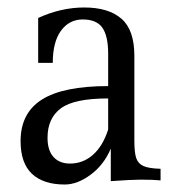

<svg xmlns="http://www.w3.org/2000/svg" viewBox="-20 -481 471 513"><path d="M409 -30V1Q390 -1 356 -1Q332 -1 276 3V-84Q258 -41 222.5 -14.5Q187 12 153 12Q96 12 65.5 -16.5Q35 -45 35 -104Q35 -179 92 -215Q149 -251 269 -251V-337Q269 -385 253.5 -407Q238 -429 201 -429Q165 -429 143 -399Q121 -369 121 -313H82V-433Q143 -461 205 -461Q270 -461 304.5 -431Q339 -401 339 -332V-105Q339 -73 344 -58.5Q349 -44 363 -37.5Q377 -31 409 -30ZM269 -135V-218Q178 -218 142.5 -191.5Q107 -165 107 -113Q107 -79 123 -61.5Q139 -44 167 -44Q202 -44 228.5 -67.5Q255 -91 269 -135Z"/></svg>

Font: Gupter
Style: Regular
Weight: 400
Designer: Octavio Pardo
Version: Version 1.000